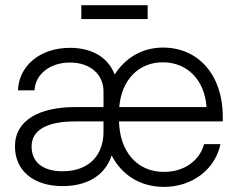

<svg xmlns="http://www.w3.org/2000/svg" viewBox="-20 -709 910 739"><path d="M220.7 7.3C307.1 7.3 381.8 -26.9 409.7 -110.8C447.8 -36.6 518.6 10.3 610.8 10.3C719.2 10.3 807.6 -55.7 828.6 -154.3H765.6C747.6 -89.8 689 -47.4 610.8 -47.4C506.3 -47.4 440.9 -127 438 -241.7H837.4V-261.2C837.4 -416 747.1 -525.9 606.9 -525.9C527.3 -525.9 461.4 -485.8 421.4 -421.9C397.9 -484.9 337.9 -524.9 249.5 -524.9C132.8 -524.9 52.2 -454.6 49.3 -361.3H112.8C115.7 -421.9 170.9 -468.3 249.5 -468.3C328.6 -468.3 378.4 -421.4 378.4 -357.4V-296.9H270C132.3 -296.9 37.6 -247.1 37.6 -145.5C37.6 -51.3 109.9 7.3 220.7 7.3ZM548.3 -689H293V-635.7H548.3ZM101.6 -145C101.6 -208 159.2 -241.7 270 -241.7H378.4V-201.7C378.4 -112.3 323.2 -49.8 220.7 -49.8C149.4 -49.8 101.6 -81.5 101.6 -145ZM439 -296.9C447.8 -401.4 513.2 -469.2 606.9 -469.2C701.2 -469.2 768.1 -400.4 774.9 -296.9Z"/></svg>

Font: Raveo Display Display Light
Style: Regular
Weight: 300
Designer: Jakub Foglar, Rasmus Andersson (Inter)
Foundry: Jakubfoglar.com
Version: Version 1.100;Glyphs 3.2.3 (3260)